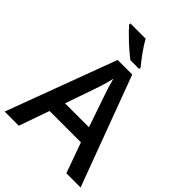

<svg xmlns="http://www.w3.org/2000/svg" viewBox="-261 -1057 1182 1182"><g transform="rotate(45 330.5 -465.5)"><path d="M661.1 0H537.1L465.8 -198.2H192.9L123 0H0L267.1 -716.8H394ZM227.1 -298.8H435.1L368.2 -493.2Q360.8 -512.7 347.7 -554.7Q335 -596.7 330.1 -616.2Q316.4 -553.7 291.5 -484.9ZM400.4 -771H323.2Q291 -795.4 237.8 -844.2Q185.5 -893.6 163.1 -920.9V-931.2H296.4Q312 -901.4 346.7 -852.5Q376.5 -811.5 400.4 -783.2Z"/></g></svg>

Font: Open Sans
Style: SemiBold
Weight: 600
Foundry: Ascender Corporation
Version: Version 1.10